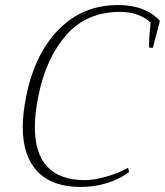

<svg xmlns="http://www.w3.org/2000/svg" viewBox="-20 -730 653 760"><path d="M70 -227Q70 -280 84 -350Q118 -518 213 -614Q308 -710 447 -710Q503 -710 545 -693.5Q587 -677 613 -647L585 -541H571Q570 -546 570 -558Q570 -577 576 -640Q560 -658 528 -670.5Q496 -683 455 -683Q323 -683 242.5 -591.5Q162 -500 132 -350Q118 -282 118 -227Q118 -17 317 -17Q350 -17 398 -30Q446 -43 487 -66L491 -49Q454 -21 404 -5.5Q354 10 300 10Q186 10 128 -51.5Q70 -113 70 -227Z"/></svg>

Font: Trirong ExtraLight
Style: Italic
Weight: 275
Italic angle: -12°
Designer: Katatrad Team
Foundry: CadsonDemak
Version: Version 1.003